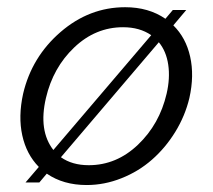

<svg xmlns="http://www.w3.org/2000/svg" viewBox="-20 -516 601 543"><path d="M470.2 -444.3Q505.9 -409.2 517.8 -355.7Q529.8 -302.2 515.6 -238.8Q503.4 -188 475.6 -142.8Q447.8 -97.7 409.9 -64.5Q372.1 -31.2 323.7 -12Q275.4 7.3 225.1 7.3Q159.2 7.3 112.3 -24.9L91.3 0H52.2L89.8 -43.9Q54.7 -79.6 43 -133.1Q31.2 -186.5 45.4 -251Q69.8 -355 151.1 -425.3Q232.4 -495.6 334 -495.6Q400.4 -495.6 447.8 -462.9L468.8 -487.8H506.8ZM109.9 -238.8Q88.4 -146.5 130.9 -91.8L407.7 -416.5Q375 -439 328.1 -439Q250 -439 189.9 -381.8Q129.9 -324.7 109.9 -238.8ZM451.2 -251Q461.4 -294.9 455.8 -333Q450.2 -371.1 429.2 -396.5L152.3 -71.3Q184.1 -48.8 231 -48.8Q309.6 -48.8 370.4 -106.9Q431.2 -165 451.2 -251Z"/></svg>

Font: HK Grotesk Legacy
Style: Italic
Weight: 400
Italic angle: -13°
Designer: Alfredo Marco Pradil
Foundry: Hanken Design Co.
Version: Version 2.022;PS 002.022;hotconv 1.0.88;makeotf.lib2.5.64775